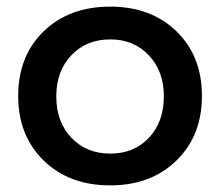

<svg xmlns="http://www.w3.org/2000/svg" viewBox="-20 -556 665 580"><path d="M313 -536Q436 -536 513 -461.5Q590 -387 590 -266Q590 -146 513 -71Q436 4 313 4Q189 4 112 -71Q35 -146 35 -266Q35 -387 112 -461.5Q189 -536 313 -536ZM313 -437Q241 -437 195.5 -389Q150 -341 150 -265Q150 -188 195.5 -140Q241 -92 313 -92Q385 -92 430 -140Q475 -188 475 -265Q475 -341 429.5 -389Q384 -437 313 -437Z"/></svg>

Font: Trueno
Style: Round
Weight: 400
Designer: Julieta Ulanovsky, Jasper
Foundry: Julieta Ulanovsky, Cannot Into Space Fonts
Version: Version 3.001